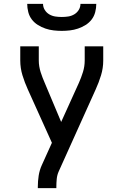

<svg xmlns="http://www.w3.org/2000/svg" viewBox="-20 -975 640 995"><path d="M176 0V-7Q176 -36 180.5 -65Q185 -94 197 -120L249 -235L124 -512Q108 -547 96.5 -584.5Q85 -622 85 -662V-735H181V-662Q181 -646 183.5 -631Q186 -616 190.5 -601.5Q195 -587 200.5 -573Q206 -559 212 -545L297 -343L389 -546Q401 -573 410 -602Q419 -631 419 -662V-735H515V-661Q515 -622 503.5 -584.5Q492 -547 476 -512L284 -86Q276 -68 274 -47.5Q272 -27 272 -7V0ZM300 -815Q279 -815 257.5 -817.5Q236 -820 215.5 -827Q195 -834 176.5 -845.5Q158 -857 145 -874Q132 -891 126.5 -912.5Q121 -934 121 -955H203Q203 -938 212 -923.5Q221 -909 235.5 -900.5Q250 -892 266.5 -889.5Q283 -887 300 -887Q317 -887 333.5 -889.5Q350 -892 364.5 -900.5Q379 -909 388 -923.5Q397 -938 397 -955H479Q479 -934 473.5 -912.5Q468 -891 455 -874Q442 -857 423.5 -845.5Q405 -834 384.5 -827Q364 -820 342.5 -817.5Q321 -815 300 -815Z"/></svg>

Font: Iosevka Fixed Curly Md Ex
Style: Regular
Weight: 500
Width: 7
Monospace: yes
Designer: Belleve Invis
Foundry: Belleve Invis
Version: Version 30.1.2